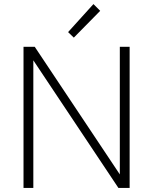

<svg xmlns="http://www.w3.org/2000/svg" viewBox="-20 -919 749 939"><path d="M95 0V-690H150L566 -66V-690H614V0H559L143 -624V0ZM313 -762 437 -899 470 -866 341 -735Z"/></svg>

Font: Oxanium ExtraLight ExtraLight
Style: Regular
Weight: 250
Version: Version 2.000